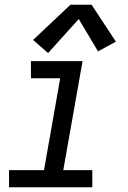

<svg xmlns="http://www.w3.org/2000/svg" viewBox="-20 -787 540 807"><path d="M18 0V-72H165L233 -458H110V-530H327L246 -72H368V0ZM182 -564 119 -619 276 -767H365L467 -612L392 -571L311 -707Z"/></svg>

Font: Iosevka SS08
Style: Italic
Weight: 400
Italic angle: -10°
Monospace: yes
Designer: Belleve Invis
Foundry: Belleve Invis
Version: 2.1.0; ttfautohint (v1.8.2)